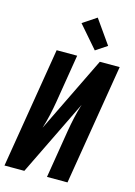

<svg xmlns="http://www.w3.org/2000/svg" viewBox="-143 -1056 793 1130"><g transform="rotate(15 253.5 -491.5)"><path d="M2 0 123 -735H248L200 -441Q193 -399 183.5 -356.5Q174 -314 161 -273L386 -735H507L386 0H261L309 -294Q316 -336 325.5 -378.5Q335 -421 348 -462L123 0ZM340 -792 223 -927 307 -983 409 -838Z"/></g></svg>

Font: Iosevka Extrabold
Style: Italic
Weight: 800
Italic angle: -9°
Monospace: yes
Designer: Belleve Invis
Foundry: Belleve Invis
Version: Version 32.5.0; ttfautohint (v1.8.4)